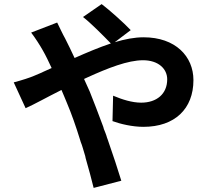

<svg xmlns="http://www.w3.org/2000/svg" viewBox="-20 -852 1040 937"><path d="M572 30C556 -22 532 -96 506 -170L502 -181C501 -184 500 -188 499 -191L495 -202C492 -209 490 -216 487 -222L484 -233C460 -298 436 -360 418 -405C409 -425 400 -446 390 -467C392 -467 394 -468 395 -469L406 -474C507 -520 604 -558 678 -558C753 -558 796 -516 796 -465C796 -393 744 -351 669 -351C625 -351 577 -366 532 -385L529 -261C567 -247 626 -233 680 -233C833 -233 924 -321 924 -461C924 -577 836 -670 681 -670C636 -670 590 -661 540 -646L618 -705C584 -741 512 -805 476 -832L385 -769C423 -740 485 -677 521 -640C464 -621 405 -596 344 -569C328 -603 313 -635 298 -664C287 -683 268 -724 259 -742L132 -693C152 -667 175 -631 189 -606C204 -580 218 -550 232 -520C222 -516 212 -511 201 -506L192 -502L184 -498C170 -492 157 -486 144 -481C128 -474 86 -460 47 -450L105 -324C148 -343 208 -377 280 -413C289 -393 297 -372 306 -351C329 -297 351 -234 371 -169L374 -159C378 -150 381 -140 384 -130L387 -120C390 -110 393 -100 396 -90L398 -80C413 -29 426 21 437 65L572 30Z"/></svg>

Font: Glow Sans SC Normal
Style: Bold
Weight: 700
Designer: Ryoko NISHIZUKA (kana, bopomofo & ideographs); Paul D. Hunt (Latin, Greek & Cyrillic); Sandoll Communications, Soo-young
Version: Version 0.93